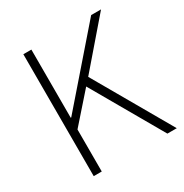

<svg xmlns="http://www.w3.org/2000/svg" viewBox="-168 -860 951 993"><g transform="rotate(-30 307.5 -364.0)"><path d="M108 0V-728H156V-321H159L513 -728H572L340 -459L604 0H548L306 -421L156 -251V0Z"/></g></svg>

Font: Noto Sans KR ExtraLight
Style: Regular
Weight: 250
Designer: Ryoko NISHIZUKA  (kana, bopomofo & ideographs); Paul D. Hunt (Latin, Greek & Cyrillic); Sandoll Communications , Soo-you
Foundry: Adobe
Version: Version 2.004-H2;hotconv 1.0.118;makeotfexe 2.5.65603